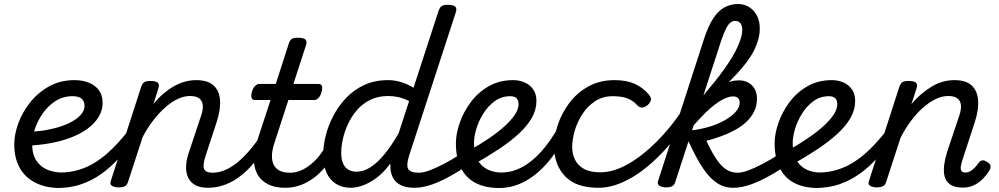

<svg xmlns="http://www.w3.org/2000/svg" viewBox="-20 -918 4974 956"><path d="M277 18Q208 18 156.5 -8Q105 -34 78 -82.5Q51 -131 51 -200Q51 -248 71 -303.5Q91 -359 130 -408Q169 -457 224.5 -488Q280 -519 351 -519Q392 -519 423.5 -506Q455 -493 473 -468Q491 -443 491 -407Q491 -369 471.5 -336.5Q452 -304 417 -278Q382 -252 334 -233.5Q286 -215 227.5 -204.5Q169 -194 102 -192L122 -262Q169 -263 210.5 -270.5Q252 -278 287 -290Q322 -302 347.5 -318Q373 -334 387 -352.5Q401 -371 401 -390Q401 -414 386.5 -426.5Q372 -439 341 -439Q294 -439 256.5 -415Q219 -391 193 -353.5Q167 -316 153.5 -275.5Q140 -235 140 -203Q140 -149 161.5 -117.5Q183 -86 217 -72.5Q251 -59 288 -59Q302 -59 307.5 -47.5Q313 -36 311.5 -20.5Q310 -5 301 6.5Q292 18 277 18Z M266 18Q257 18 253 6.5Q249 -5 251 -20.5Q253 -36 260.5 -47.5Q268 -59 280 -59Q330 -59 375 -73Q420 -87 460.5 -113.5Q501 -140 538.5 -177Q576 -214 612 -259Q618 -266 629.5 -261Q641 -256 649 -246.5Q657 -237 651 -230Q613 -176 572 -130.5Q531 -85 484.5 -52Q438 -19 384 -0.5Q330 18 266 18Z M1015 17Q977 17 953 4Q929 -9 917.5 -32.5Q906 -56 906.5 -86.5Q907 -117 918 -152L982 -344Q992 -374 989.5 -395.5Q987 -417 971.5 -428.5Q956 -440 926 -440Q896 -440 864.5 -425Q833 -410 802.5 -383Q772 -356 743 -318.5Q714 -281 690 -235L617 -11Q613 2 602.5 8.5Q592 15 569 15Q553 15 539 8Q525 1 532 -18L682 -483Q689 -503 698.5 -509Q708 -515 727 -515Q758 -515 766.5 -505.5Q775 -496 768 -476L744 -400Q767 -429 793 -451Q819 -473 846 -488.5Q873 -504 901 -511.5Q929 -519 957 -519Q1014 -519 1043 -493Q1072 -467 1075.5 -420Q1079 -373 1059 -311L1004 -143Q988 -95 996.5 -76.5Q1005 -58 1038 -58Q1052 -58 1058 -46.5Q1064 -35 1061.5 -20.5Q1059 -6 1047.5 5.5Q1036 17 1015 17Z M1015 17Q1001 17 994.5 5.5Q988 -6 990.5 -20.5Q993 -35 1005 -46.5Q1017 -58 1038 -58Q1069 -58 1100 -71Q1131 -84 1163 -110Q1195 -136 1228 -175.5Q1261 -215 1295 -268Q1304 -282 1315.5 -281Q1327 -280 1334 -270.5Q1341 -261 1336 -249Q1301 -181 1263.5 -131Q1226 -81 1185.5 -48Q1145 -15 1102.5 1Q1060 17 1015 17Z M1399 17Q1350 17 1315.5 0Q1281 -17 1263 -48Q1245 -79 1244 -121.5Q1243 -164 1260 -215L1327 -420H1248Q1237 -420 1233 -430Q1229 -440 1234 -460Q1240 -480 1250 -490Q1260 -500 1270 -500H1353L1417 -698Q1423 -718 1432.5 -724Q1442 -730 1462 -730Q1493 -730 1501.5 -720.5Q1510 -711 1503 -691L1441 -500H1567Q1578 -500 1582.5 -490.5Q1587 -481 1581 -460Q1576 -441 1566 -430.5Q1556 -420 1545 -420H1416L1346 -205Q1334 -169 1334 -141Q1334 -113 1344.5 -94.5Q1355 -76 1375 -67Q1395 -58 1423 -58Q1437 -58 1442.5 -46.5Q1448 -35 1446 -20.5Q1444 -6 1432 5.5Q1420 17 1399 17Z M1402 17Q1388 17 1381.5 5.5Q1375 -6 1377.5 -20.5Q1380 -35 1392 -46.5Q1404 -58 1425 -58Q1451 -58 1477.5 -69Q1504 -80 1530 -101.5Q1556 -123 1578 -153Q1600 -183 1617 -220Q1622 -235 1634.5 -234.5Q1647 -234 1656.5 -224.5Q1666 -215 1662 -201Q1644 -150 1616 -109.5Q1588 -69 1554 -41Q1520 -13 1481 2Q1442 17 1402 17Z M1727 17Q1684 17 1653 -2.5Q1622 -22 1605.5 -59Q1589 -96 1589 -146Q1589 -190 1601.5 -241Q1614 -292 1639.5 -341Q1665 -390 1703.5 -430.5Q1742 -471 1794 -495Q1846 -519 1912 -519Q1946 -519 1978 -509Q2010 -499 2039 -481L2163 -862Q2170 -882 2179.5 -888Q2189 -894 2208 -894Q2239 -894 2247.5 -884.5Q2256 -875 2249 -855L2017 -143Q2002 -95 2012.5 -76.5Q2023 -58 2067 -58Q2079 -58 2084.5 -46.5Q2090 -35 2087.5 -20.5Q2085 -6 2074 5.5Q2063 17 2044 17Q2009 17 1985.5 8Q1962 -1 1948.5 -16.5Q1935 -32 1929 -52Q1923 -72 1924 -93L1923 -103Q1889 -57 1853 -31Q1817 -5 1784.5 6Q1752 17 1727 17ZM1755 -63Q1790 -63 1825 -85.5Q1860 -108 1895.5 -151.5Q1931 -195 1965 -255L2017 -415Q1988 -429 1963 -434.5Q1938 -440 1913 -440Q1863 -440 1824 -421Q1785 -402 1757.5 -370Q1730 -338 1712.5 -300Q1695 -262 1687 -224.5Q1679 -187 1679 -157Q1679 -126 1687.5 -105.5Q1696 -85 1713.5 -74Q1731 -63 1755 -63Z M2044 17Q2030 17 2023.5 5.5Q2017 -6 2019.5 -20.5Q2022 -35 2034 -46.5Q2046 -58 2067 -58Q2087 -58 2117.5 -69Q2148 -80 2188.5 -101Q2229 -122 2278 -154Q2291 -162 2301 -157Q2311 -152 2317 -140Q2323 -128 2320.5 -114Q2318 -100 2306 -92Q2246 -53 2199 -29Q2152 -5 2114 6Q2076 17 2044 17Z M2313 -167Q2369 -198 2414.5 -229Q2460 -260 2493 -290Q2526 -320 2544 -347.5Q2562 -375 2562 -399Q2562 -420 2551 -429.5Q2540 -439 2521 -439Q2477 -439 2443.5 -414.5Q2410 -390 2386.5 -352.5Q2363 -315 2351.5 -275.5Q2340 -236 2340 -207Q2340 -166 2351 -137.5Q2362 -109 2381.5 -92Q2401 -75 2425.5 -67Q2450 -59 2476 -59Q2490 -59 2495.5 -47.5Q2501 -36 2499.5 -20.5Q2498 -5 2489 6.5Q2480 18 2465 18Q2396 18 2348 -7Q2300 -32 2275 -82Q2250 -132 2250 -204Q2250 -251 2268.5 -305Q2287 -359 2323 -408Q2359 -457 2412.5 -488Q2466 -519 2535 -519Q2567 -519 2593.5 -507Q2620 -495 2635.5 -472Q2651 -449 2651 -415Q2651 -372 2628.5 -332Q2606 -292 2564.5 -253.5Q2523 -215 2466 -177Q2409 -139 2340 -100Z M2465 18Q2451 18 2445.5 6.5Q2440 -5 2442 -20.5Q2444 -36 2453 -47.5Q2462 -59 2476 -59Q2529 -59 2579 -85.5Q2629 -112 2675.5 -164Q2722 -216 2763 -290Q2768 -298 2781.5 -297.5Q2795 -297 2805.5 -290.5Q2816 -284 2811 -275Q2767 -181 2713 -116Q2659 -51 2596.5 -16.5Q2534 18 2465 18Z M2959 17Q2848 17 2793.5 -40.5Q2739 -98 2739 -189Q2739 -242 2758.5 -299.5Q2778 -357 2816 -407Q2854 -457 2910.5 -488Q2967 -519 3040 -519Q3099 -519 3139.5 -501Q3180 -483 3210 -448Q3225 -430 3220.5 -417.5Q3216 -405 3204 -394Q3191 -384 3178 -382.5Q3165 -381 3151 -396Q3132 -417 3104 -428Q3076 -439 3031 -439Q2981 -439 2943 -414Q2905 -389 2879.5 -349.5Q2854 -310 2841.5 -266.5Q2829 -223 2829 -185Q2829 -153 2842.5 -124Q2856 -95 2887 -77.5Q2918 -60 2969 -60Q2983 -60 2988.5 -48.5Q2994 -37 2992 -21.5Q2990 -6 2981.5 5.5Q2973 17 2959 17Z M2959 17Q2945 17 2939.5 5.5Q2934 -6 2935.5 -21.5Q2937 -37 2946 -48.5Q2955 -60 2969 -60Q3035 -60 3107 -101Q3179 -142 3249 -212Q3319 -282 3377 -369Q3387 -385 3399.5 -380Q3412 -375 3418 -360.5Q3424 -346 3416 -333Q3366 -258 3310.5 -194Q3255 -130 3196 -82.5Q3137 -35 3077 -9Q3017 17 2959 17Z M3295 15Q3279 15 3265 8Q3251 1 3257 -18L3487 -729Q3507 -789 3531 -826Q3555 -863 3586 -880.5Q3617 -898 3655 -898Q3686 -898 3710.5 -882.5Q3735 -867 3749 -840Q3763 -813 3763 -776Q3763 -748 3755.5 -721Q3748 -694 3734 -666Q3720 -638 3698.5 -609.5Q3677 -581 3648.5 -550Q3620 -519 3584 -486Q3548 -453 3505 -416.5Q3462 -380 3412 -339V-366Q3449 -404 3480 -440.5Q3511 -477 3538 -510.5Q3565 -544 3587 -575Q3609 -606 3625.5 -633.5Q3642 -661 3653 -685.5Q3664 -710 3670 -731Q3676 -752 3676 -770Q3676 -784 3671.5 -794Q3667 -804 3659.5 -809Q3652 -814 3641 -814Q3628 -814 3617 -805.5Q3606 -797 3595 -775.5Q3584 -754 3571 -716L3342 -11Q3338 2 3328 8.5Q3318 15 3295 15ZM3630 17Q3601 17 3575 6.5Q3549 -4 3522.5 -29Q3496 -54 3468 -99.5Q3440 -145 3408 -215H3398L3416 -268Q3464 -273 3508.5 -286Q3553 -299 3587.5 -318.5Q3622 -338 3642.5 -360.5Q3663 -383 3663 -407Q3663 -422 3654.5 -430Q3646 -438 3630 -438Q3605 -438 3571 -418.5Q3537 -399 3498.5 -362Q3460 -325 3419 -276L3422 -336Q3456 -391 3495.5 -431.5Q3535 -472 3577 -495Q3619 -518 3659 -518Q3698 -518 3723.5 -493.5Q3749 -469 3749 -426Q3749 -391 3734.5 -362Q3720 -333 3695 -310Q3670 -287 3637.5 -269.5Q3605 -252 3569 -239Q3533 -226 3497 -217Q3520 -168 3540 -136.5Q3560 -105 3578.5 -88Q3597 -71 3615.5 -64.5Q3634 -58 3653 -58Q3667 -58 3672 -46.5Q3677 -35 3673.5 -20.5Q3670 -6 3659 5.5Q3648 17 3630 17Z M3631 17Q3617 17 3610.5 5.5Q3604 -6 3606.5 -20.5Q3609 -35 3621 -46.5Q3633 -58 3654 -58Q3674 -58 3704.5 -69Q3735 -80 3775.5 -101Q3816 -122 3865 -154Q3878 -162 3888 -157Q3898 -152 3904 -140Q3910 -128 3907.5 -114Q3905 -100 3893 -92Q3833 -53 3786 -29Q3739 -5 3701 6Q3663 17 3631 17Z M3900 -167Q3956 -198 4001.5 -229Q4047 -260 4080 -290Q4113 -320 4131 -347.5Q4149 -375 4149 -399Q4149 -420 4138 -429.5Q4127 -439 4108 -439Q4064 -439 4030.5 -414.5Q3997 -390 3973.5 -352.5Q3950 -315 3938.5 -275.5Q3927 -236 3927 -207Q3927 -166 3938 -137.5Q3949 -109 3968.5 -92Q3988 -75 4012.5 -67Q4037 -59 4063 -59Q4077 -59 4082.5 -47.5Q4088 -36 4086.5 -20.5Q4085 -5 4076 6.5Q4067 18 4052 18Q3983 18 3935 -7Q3887 -32 3862 -82Q3837 -132 3837 -204Q3837 -251 3855.5 -305Q3874 -359 3910 -408Q3946 -457 3999.5 -488Q4053 -519 4122 -519Q4154 -519 4180.5 -507Q4207 -495 4222.5 -472Q4238 -449 4238 -415Q4238 -372 4215.5 -332Q4193 -292 4151.5 -253.5Q4110 -215 4053 -177Q3996 -139 3927 -100Z M4041 18Q4032 18 4028 6.5Q4024 -5 4026 -20.5Q4028 -36 4035.5 -47.5Q4043 -59 4055 -59Q4105 -59 4150 -73Q4195 -87 4235.5 -113.5Q4276 -140 4313.5 -177Q4351 -214 4387 -259Q4393 -266 4404.5 -261Q4416 -256 4424 -246.5Q4432 -237 4426 -230Q4388 -176 4347 -130.5Q4306 -85 4259.5 -52Q4213 -19 4159 -0.5Q4105 18 4041 18Z M4775 16Q4733 16 4711 0.5Q4689 -15 4683 -41Q4677 -67 4681.5 -98.5Q4686 -130 4696 -162L4757 -344Q4767 -374 4764.5 -395.5Q4762 -417 4746.5 -428.5Q4731 -440 4701 -440Q4671 -440 4639.5 -425Q4608 -410 4576.5 -382.5Q4545 -355 4516.5 -317Q4488 -279 4464 -232L4392 -11Q4388 2 4377.5 8.5Q4367 15 4344 15Q4328 15 4314 8Q4300 1 4307 -18L4457 -483Q4464 -503 4473.5 -509Q4483 -515 4502 -515Q4533 -515 4541.5 -505.5Q4550 -496 4543 -476L4518 -399Q4542 -428 4568 -450Q4594 -472 4621 -488Q4648 -504 4676 -511.5Q4704 -519 4732 -519Q4789 -519 4817.5 -493Q4846 -467 4850 -420Q4854 -373 4834 -311L4770 -115Q4766 -102 4764 -89Q4762 -76 4767 -67.5Q4772 -59 4787 -59Q4800 -59 4812 -66Q4824 -73 4834.5 -84.5Q4845 -96 4853 -107Q4859 -116 4869 -119Q4879 -122 4895 -112Q4911 -102 4912 -91.5Q4913 -81 4907 -70Q4897 -53 4878.5 -32.5Q4860 -12 4834 2Q4808 16 4775 16Z"/></svg>

Font: Playwrite HR
Style: Regular
Weight: 400
Designer: Veronika Burian, José Scaglione
Foundry: TypeTogether
Version: Version 1.002